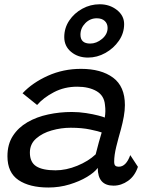

<svg xmlns="http://www.w3.org/2000/svg" viewBox="-20 -846 688 877"><path d="M201 10.5Q115 10.5 64.5 -23.5Q14 -57.5 14 -132.5Q14 -187 38.8 -225.2Q63.5 -263.5 105.5 -287.8Q147.5 -312 200 -323.2Q252.5 -334.5 308 -334.5Q341 -334.5 373 -329.5Q405 -324.5 428.2 -318.5Q451.5 -312.5 458.5 -309Q463.5 -337 459.5 -366.5Q456 -409.5 420.8 -429.8Q385.5 -450 332.5 -450Q274.5 -450 226.5 -425Q178.5 -400 149.5 -366.5L83 -420Q128.5 -468.5 198.8 -500Q269 -531.5 350 -531.5Q442 -531.5 496.2 -491.5Q550.5 -451.5 550.5 -366Q550.5 -342 545.5 -313.8Q540.5 -285.5 532.5 -256Q521 -216 511.2 -176.5Q501.5 -137 501.5 -108Q501.5 -93.5 507 -89Q512.5 -84.5 522.5 -84.5Q556 -84.5 575 -137.5L610 -84Q596 -42 565 -20Q534 2 498.5 2Q426.5 2 426.5 -79Q411.5 -58.5 377.5 -38Q343.5 -17.5 297.5 -3.5Q251.5 10.5 201 10.5ZM233.5 -68Q282 -68 332.8 -88.8Q383.5 -109.5 417 -141Q432 -200.5 444.5 -241Q431.5 -246 393 -254.2Q354.5 -262.5 303 -262.5Q259 -262.5 216 -250.2Q173 -238 144.8 -213Q116.5 -188 116.5 -149Q116.5 -105 145.5 -86.5Q174.5 -68 233.5 -68ZM382 -583Q336 -583 304.8 -609Q273.5 -635 273.5 -676.5Q273.5 -718 296.2 -752Q319 -786 356 -806.2Q393 -826.5 435.5 -826.5Q481 -826.5 514 -800.5Q547 -774.5 547 -736Q547 -694.5 523 -659.8Q499 -625 461.2 -604Q423.5 -583 382 -583ZM392 -647Q420.5 -647 446 -668.2Q471.5 -689.5 471.5 -718.5Q471.5 -738 458.5 -750.2Q445.5 -762.5 422 -762.5Q391.5 -762.5 369.5 -740Q347.5 -717.5 347.5 -687.5Q347.5 -647 392 -647Z"/></svg>

Font: Grandstander
Style: Italic
Weight: 400
Italic angle: -15°
Designer: Tyler Finck
Foundry: Etcetera Type Co
Version: Version 1.200; ttfautohint (v1.8.3)